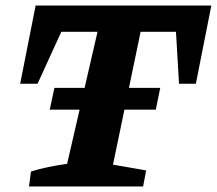

<svg xmlns="http://www.w3.org/2000/svg" viewBox="-20 -675 785 695"><path d="M745 -655 689 -372H628L617 -560H489L389 -79L509 -58L498 0H85L92 -54Q123 -64 155.5 -70.5Q188 -77 223 -82L333 -560H202L116 -372H53L109 -655ZM177 -357H560L544 -278H160Z"/></svg>

Font: Piazzolla
Style: Bold Italic
Weight: 700
Italic angle: -11.3°
Designer: Juan Pablo del Peral
Foundry: Huerta Tipografica
Version: Version 1.330